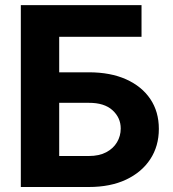

<svg xmlns="http://www.w3.org/2000/svg" viewBox="-20 -748 692 768"><path d="M63.3 0V-727.5H546.1V-600.8H216.8V-458.8H335.2Q421.7 -458.8 484.3 -430.8Q547 -402.7 581.2 -352Q615.4 -301.3 615.4 -232.4Q615.4 -163.7 581.2 -111.4Q547 -59.1 484.3 -29.5Q421.7 0 335.2 0ZM216.8 -124H335.2Q376.7 -124 404.9 -139Q433.2 -153.9 448 -179Q462.9 -204.1 462.9 -234Q462.9 -277.1 430 -307.1Q397.2 -337 335.2 -336.7H216.8Z"/></svg>

Font: GitLab Sans
Style: Regular
Weight: 400
Designer: Rasmus Andersson
Foundry: Modifications by GitLab B.V., manufactured by rsms
Version: Version 4.000;git-c8fb6b7